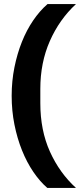

<svg xmlns="http://www.w3.org/2000/svg" viewBox="-20 -780 391 938"><path d="M37 -312Q37 -384 50.5 -451Q64 -518 87 -575.5Q110 -633 142 -680Q174 -727 212 -760H351Q270 -685 223.5 -579.5Q177 -474 177 -346V-276Q177 -143 224 -39Q271 65 351 138H211Q175 107 143 60Q111 13 87.5 -45.5Q64 -104 50.5 -171.5Q37 -239 37 -312Z"/></svg>

Font: IBM Plex Arabic
Style: Bold
Weight: 700
Designer: Mike Abbink, Paul van der Laan, Pieter van Rosmalen, Wael Morcos, Khajak Apelian
Foundry: Bold Monday
Version: Version 1.0